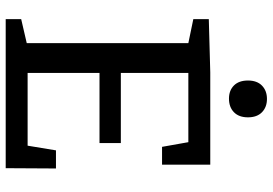

<svg xmlns="http://www.w3.org/2000/svg" viewBox="-158 -776 934 657"><g transform="rotate(90 308.5 -447.0)"><path d="M478 -75 494 -172H556L555 0H45V-53L127 -72V-625L45 -642V-695L227 -700H543V-535H482L466 -625H229V-394H469V-321H229V-75ZM255 -829Q255 -860 272.5 -877Q290 -894 318 -894Q346 -894 363.5 -877Q381 -860 381 -829Q381 -798 363.5 -781Q346 -764 317 -764Q289 -764 272 -781Q255 -798 255 -829Z"/></g></svg>

Font: Bitter Pro Medium
Style: Regular
Weight: 500
Designer: Sol Matas, and Bitter project Authors
Foundry: Sol Matas
Version: Version 1.010